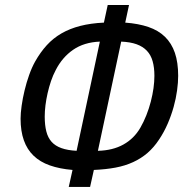

<svg xmlns="http://www.w3.org/2000/svg" viewBox="-20 -721 757 765"><path d="M338.9 23.9H253.9L269 -43.9Q217.3 -48.3 178.5 -62Q139.6 -75.7 113.8 -100.6Q87.9 -125.5 75 -162.1Q62 -198.7 62 -248Q62 -270 66.2 -299.6Q70.3 -329.1 77.9 -360.6Q85.4 -392.1 96.2 -422.4Q106.9 -452.6 120.1 -476.1Q141.1 -513.2 166.5 -541Q191.9 -568.8 224.9 -587.9Q257.8 -606.9 299.6 -617.7Q341.3 -628.4 394 -630.9L409.2 -701.2H494.1L479 -630.9Q531.7 -627 571.3 -613.5Q610.8 -600.1 637.2 -574.5Q663.6 -548.8 676.8 -510.5Q689.9 -472.2 689.9 -418.9Q689.9 -392.1 685.5 -360.4Q681.2 -328.6 671.9 -295.2Q662.6 -261.7 648.2 -228.3Q633.8 -194.8 613.8 -165Q593.3 -133.8 567.9 -111.8Q542.5 -89.8 510.7 -75.2Q479 -60.5 440.2 -53.2Q401.4 -45.9 354 -43.9ZM539.1 -211.9Q552.7 -235.4 563.2 -262Q573.7 -288.6 580.8 -315.9Q587.9 -343.3 591.6 -369.6Q595.2 -396 595.2 -418.9Q595.2 -452.1 588.1 -477.1Q581.1 -502 565.2 -518.8Q549.3 -535.6 524.2 -544.7Q499 -553.7 462.9 -555.2L370.1 -120.1Q429.7 -121.6 471.9 -145.3Q514.2 -168.9 539.1 -211.9ZM202.1 -441.9Q191.4 -421.9 183.3 -398.2Q175.3 -374.5 169.7 -349.9Q164.1 -325.2 161.1 -301.3Q158.2 -277.3 158.2 -256.8Q158.2 -222.2 164.6 -197.3Q170.9 -172.4 185.5 -156Q200.2 -139.6 224.6 -130.9Q249 -122.1 285.2 -120.1L377.9 -555.2Q314.9 -552.7 271.5 -522.7Q228 -492.7 202.1 -441.9Z"/></svg>

Font: Clear Sans
Style: Italic
Weight: 400
Italic angle: -12°
Foundry: Intel Corporation
Version: Version 1.00